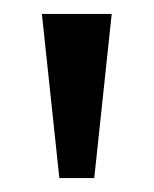

<svg xmlns="http://www.w3.org/2000/svg" viewBox="-20 -720 220 275"><path d="M40 -700H140L115 -465H65Z"/></svg>

Font: Cuprum
Style: Regular
Weight: 400
Designer: Jovanny Lemonad
Foundry: Jovanny Lemonad
Version: Version 1.002